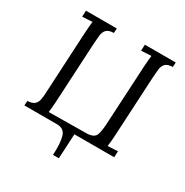

<svg xmlns="http://www.w3.org/2000/svg" viewBox="-196 -857 1146 1191"><g transform="rotate(30 377.0 -261.5)"><path d="M348 177Q353 91 339.5 45.5Q326 0 276 0V-17L400 -15L390 177ZM721 -700 719 -667Q682 -666 667 -650Q652 -634 649 -607Q646 -580 644 -544L621 -112Q620 -92 618 -73.5Q616 -55 614 -40Q632 -41 650 -42Q668 -43 686 -44L684 0H41L43 -33Q76 -35 91.5 -47.5Q107 -60 112 -84Q117 -108 118 -143L141 -581Q143 -608 144.5 -627.5Q146 -647 148 -660Q130 -659 112 -658Q94 -657 76 -656L78 -700H299L297 -667Q260 -666 245 -650Q230 -634 227 -607Q224 -580 222 -544L199 -112Q198 -92 196 -73.5Q194 -55 192 -40L473 -43Q517 -48 527 -75Q537 -102 540 -154L563 -581Q565 -608 566.5 -627.5Q568 -647 570 -660Q552 -659 534 -658Q516 -657 498 -656L500 -700Z"/></g></svg>

Font: Lora Italic
Style: Italic
Weight: 400
Italic angle: -3°
Designer: Olga Karpushina, Alexei Vanyashin (Cyrillic)
Foundry: Cyreal
Version: Version 2.210; ttfautohint (v1.8.1.43-b0c9)